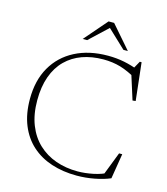

<svg xmlns="http://www.w3.org/2000/svg" viewBox="-128 -980 947 1088"><g transform="rotate(15 345.5 -435.5)"><path d="M422 -14.5Q465.5 -14.5 513.8 -24.5Q562 -34.5 599.5 -55L564 -19L624 -174H642.5L618.5 -26.5Q580 -10 528 0Q476 10 424 10Q343 10 275.2 -12.2Q207.5 -34.5 158.5 -78.8Q109.5 -123 82.8 -188.8Q56 -254.5 56 -341.5Q56 -450.5 101 -529Q146 -607.5 228.2 -650Q310.5 -692.5 421 -692.5Q471 -692.5 516 -683.5Q561 -674.5 606 -657L577 -659L603 -706H613.5L638 -485L620 -483L567 -650.5L606.5 -604.5Q549 -638 502.2 -651.8Q455.5 -665.5 401.5 -665.5Q333.5 -665.5 278 -645.5Q222.5 -625.5 182 -585.5Q141.5 -545.5 119.8 -485.2Q98 -425 98 -345Q98 -263 122.5 -201Q147 -139 191.2 -97.5Q235.5 -56 294.5 -35.2Q353.5 -14.5 422 -14.5ZM381 -855.5H398.5L283 -747H257L373 -881H405.5L522 -747H496Z"/></g></svg>

Font: Newsreader ExtraLight
Style: Regular
Weight: 250
Designer: Hugues Gentile
Foundry: Production Type
Version: Version 1.003